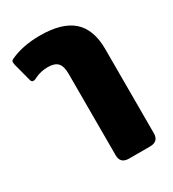

<svg xmlns="http://www.w3.org/2000/svg" viewBox="-171 -634 795 884"><g transform="rotate(-30 226.5 -192.0)"><path d="M207 112V-321Q207 -362 191 -379Q175 -396 139 -396Q101 -396 69 -380Q59 -374 51 -374Q41 -374 38 -386L13 -481L11 -495Q11 -500 13.5 -503Q16 -506 22 -509Q89 -540 180 -540Q297 -540 353.5 -490Q410 -440 410 -336V112Q410 156 364 156H253Q207 156 207 112Z"/></g></svg>

Font: Mitr SemiBold
Style: Regular
Weight: 600
Designer: Thanarat Vachiruckul
Foundry: Cadson Demak
Version: Version 1.003